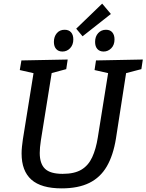

<svg xmlns="http://www.w3.org/2000/svg" viewBox="-20 -1028 807 1058"><path d="M320 10Q207 10 153 -38Q99 -86 99 -182Q99 -200 101 -219.5Q103 -239 106 -260L167 -639L177 -622L89 -642L98 -695L353 -700L345 -647L252 -622L267 -639L205 -253Q202 -234 200.5 -216.5Q199 -199 199 -185Q199 -126 228 -98Q257 -70 325 -70Q390 -70 428.5 -93Q467 -116 488 -161.5Q509 -207 519 -271L578 -639L589 -622L501 -642L509 -695L767 -700L759 -647L663 -622L677 -639L619 -265Q604 -172 568.5 -111Q533 -50 472 -20Q411 10 320 10ZM435 -828 400 -870 543 -1008 591 -951ZM324 -744Q302 -744 289.5 -758Q277 -772 277 -797Q277 -826 293 -845Q309 -864 336 -864Q359 -864 371.5 -850Q384 -836 384 -811Q384 -781 366.5 -762.5Q349 -744 324 -744ZM551 -744Q529 -744 516.5 -758Q504 -772 504 -797Q504 -827 521 -845.5Q538 -864 564 -864Q587 -864 599 -849.5Q611 -835 611 -811Q611 -780 593 -762Q575 -744 551 -744Z"/></svg>

Font: Bitter Thin Medium
Style: Italic
Weight: 500
Italic angle: -9°
Version: Version 3.021